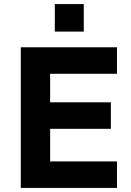

<svg xmlns="http://www.w3.org/2000/svg" viewBox="-20 -922 644 942"><path d="M82 0V-690H554V-560H226V-420H524V-290H226V-130H554V0ZM249 -767V-902H391V-767Z"/></svg>

Font: Oxanium
Style: Bold
Weight: 700
Designer: Severin Meyer
Version: Version 2.000